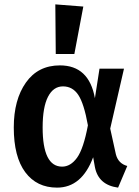

<svg xmlns="http://www.w3.org/2000/svg" viewBox="-20 -843 635 878"><path d="M233 -823 361 -813 320 -596H235ZM254 -544Q387 -544 414 -394L435 -529H547L484 -255L510 -137Q521 -95 562 -84L520 15Q430 3 414 -79L406 -124Q354 15 241 15Q148 15 95.5 -55.5Q43 -126 43 -260Q43 -387 98.5 -465.5Q154 -544 254 -544ZM175 -260Q175 -81 264 -81Q303 -81 332.5 -122Q362 -163 382 -270Q364 -370 338 -409Q312 -448 268 -448Q224 -448 199.5 -400.5Q175 -353 175 -260Z"/></svg>

Font: FiraGO Medium
Style: Regular
Weight: 500
Designer: bBox Type
Foundry: bBox Type GmbH
Version: Version 1.001;PS 001.001;hotconv 1.0.88;makeotf.lib2.5.64775